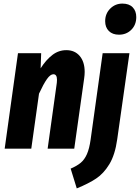

<svg xmlns="http://www.w3.org/2000/svg" viewBox="-20 -827 778 1068"><path d="M451 -427Q451 -410 448 -390L393 0H245L296 -366Q297 -372 297 -383Q297 -414 277 -414Q260 -414 241 -387Q222 -360 197 -306L154 0H6L80 -531H209L206 -447Q236 -494 271 -521Q306 -548 349 -548Q396 -548 423.5 -515.5Q451 -483 451 -427ZM373 111Q408 96 429 78.5Q450 61 463.5 30.5Q477 0 484 -50L551 -531H700L632 -52Q620 34 588.5 86Q557 138 515 166Q473 194 407 221ZM565 -709Q565 -751 593 -779Q621 -807 661 -807Q698 -807 718 -786.5Q738 -766 738 -732Q738 -689 710.5 -661.5Q683 -634 642 -634Q606 -634 585.5 -654.5Q565 -675 565 -709Z"/></svg>

Font: Fira Sans Extra Condensed
Style: Bold Italic
Weight: 700
Width: 3
Italic angle: -8°
Designer: Carrois Corporate & Edenspiekermann AG
Foundry: Carrois Corporate GbR & Edenspiekermann AG
Version: Version 4.203